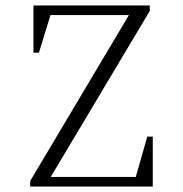

<svg xmlns="http://www.w3.org/2000/svg" viewBox="-20 -680 667 700"><path d="M90 0V-20L450 -625H164L122 -488H102V-660H526V-640L165 -35H475L517 -182H537V0Z"/></svg>

Font: Spectral SC ExtraLight
Style: Regular
Weight: 275
Designer: Jean-Baptiste Levee
Foundry: Production Type
Version: Version 2.001